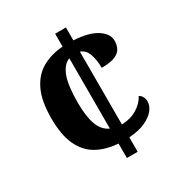

<svg xmlns="http://www.w3.org/2000/svg" viewBox="-168 -835 901 955"><g transform="rotate(-30 282.5 -357.0)"><path d="M285 -83Q215 -88 164 -116.5Q113 -145 85.5 -204Q58 -263 58 -358Q58 -458 87 -518Q116 -578 167 -606.5Q218 -635 285 -640V-714H347V-640Q434 -635 479 -605.5Q524 -576 524 -536Q524 -514 515 -494.5Q506 -475 479.5 -463Q453 -451 401 -451Q401 -493 389.5 -528.5Q378 -564 347 -575V-157Q397 -158 435 -181Q473 -204 490 -238Q503 -231 509 -218.5Q515 -206 515 -192Q515 -169 497 -145.5Q479 -122 442 -104.5Q405 -87 347 -83V0H285ZM285 -573Q249 -559 230 -509.5Q211 -460 211 -359Q211 -282 228 -234.5Q245 -187 285 -169Z"/></g></svg>

Font: Noto Serif Sinhala
Style: Bold
Weight: 700
Designer: Jelle Bosma - Monotype Design Team
Foundry: Monotype Imaging Inc.
Version: Version 2.007; ttfautohint (v1.8.4.7-5d5b)